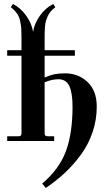

<svg xmlns="http://www.w3.org/2000/svg" viewBox="-20 -708 564 964"><path d="M16.1 0V-23.9H71.8Q81.1 -23.9 84.5 -27.3Q87.9 -30.8 87.9 -40V-428.2H16.1V-456.1H87.9V-516.1Q87.9 -548.3 86.9 -563.7Q85.9 -579.1 81.3 -601.6Q76.7 -624 65.2 -640.4Q53.7 -656.7 34.2 -671.9L44.9 -688Q84.5 -668 112.3 -628.2Q140.1 -588.4 146 -547.9Q151.9 -588.4 179.7 -628.2Q207.5 -668 247.1 -688L257.8 -671.9Q244.6 -661.6 235.1 -650.9Q225.6 -640.1 219.7 -626.7Q213.9 -613.3 210.7 -603.3Q207.5 -593.3 206.1 -575.4Q204.6 -557.6 204.3 -547.9Q204.1 -538.1 204.1 -516.1V-456.1H356V-428.2H204.1V-318.8Q231 -330.6 253.2 -335.2Q275.4 -339.8 306.2 -339.8Q374 -339.8 419.9 -295.9Q465.8 -252 465.8 -172.9Q465.8 -106.9 445.1 -45.2Q424.3 16.6 387.2 67.4Q350.1 118.2 306.6 158.9Q263.2 199.7 210 235.8L191.9 213.9Q278.3 140.1 311.3 50Q344.2 -40 344.2 -171.9Q344.2 -240.7 328.4 -275.4Q312.5 -310.1 272.9 -310.1Q241.2 -310.1 204.1 -294.9V-40Q204.1 -30.8 207.5 -27.3Q210.9 -23.9 220.2 -23.9H252V0Z"/></svg>

Font: Flanker Steampunk
Style: Bold
Weight: 700
Designer: Alexey Kryukov, Leonardo Di Lena
Foundry: Alexey Kryukov, Leonardo Di Lena
Version: 1.210